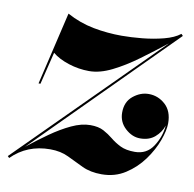

<svg xmlns="http://www.w3.org/2000/svg" viewBox="-90 -527 605 598"><g transform="rotate(10 213.0 -227.5)"><path d="M25.9 -234.9 80.1 -465.1Q120.8 -442.9 165.2 -434.4Q209.5 -426 255.1 -426Q284.2 -426 319.6 -429.4Q355 -432.9 387 -441.2Q418.9 -449.5 437.5 -464.1L442.9 -458.5L18.6 -33Q50.5 -58.6 83.6 -81.9Q116.7 -105.2 148.4 -120.1Q180.2 -135 208 -135Q233.6 -135 250 -126.2Q266.4 -117.4 280.3 -106Q294.2 -94.5 312 -85.7Q329.8 -76.9 357.9 -76.9Q395.3 -76.9 415.5 -107.5Q435.8 -138.2 439 -174.3Q431.4 -152.1 413.3 -136.6Q395.3 -121.1 366.9 -121.1Q341.6 -121.1 319.8 -141.1Q298.1 -161.1 298.1 -190.9Q298.1 -224.9 320.9 -243.4Q343.8 -262 369.9 -262Q399.7 -262 422.4 -241.5Q445.1 -220.9 445.1 -182.6Q445.1 -160.2 433.2 -127.8Q421.4 -95.5 398.6 -64Q375.7 -32.5 342.9 -11.4Q310.1 9.8 268.1 9.8Q232.7 9.8 206.8 -2.4Q180.9 -14.6 155.9 -26.9Q130.9 -39.1 97.9 -39.1Q24.9 -39.1 -23.9 9.8L-28.8 4.9L-28.3 4.4L-29.3 4.9L404.3 -428.2Q364.7 -397 324.6 -367.6Q284.4 -338.1 246.1 -319.1Q207.8 -300 173.8 -300Q140.9 -300 108.8 -310.4Q76.7 -320.8 57.1 -337.2L32 -234.9Z"/></g></svg>

Font: Bodoni* 36
Style: Bold Italic
Weight: 700
Italic angle: -13°
Version: Version 2.000; ttfautohint (v1.8.1)